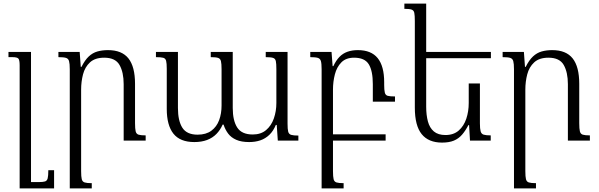

<svg xmlns="http://www.w3.org/2000/svg" viewBox="-20 -780 3323 1065"><path d="M280 164V265H89V-418Q89 -447 82 -455Q75 -463 49 -463H27V-492H152V230H194Q218 230 229.5 226.5Q241 223 244.5 209Q248 195 248 164Z M788 -29V0H666V-313Q666 -379 643 -419.5Q620 -460 558 -460Q507 -460 479 -434Q451 -408 440.5 -367.5Q430 -327 430 -283V169Q430 200 433.5 214Q437 228 449.5 232Q462 236 489 236V265H367V-396Q367 -427 363 -441Q359 -455 346 -459Q333 -463 304 -463V-492H422L428 -409H432Q451 -447 472.5 -467Q494 -487 520.5 -494.5Q547 -502 579 -502Q656 -502 692.5 -456Q729 -410 729 -315V-97Q729 -66 732.5 -51.5Q736 -37 748.5 -33Q761 -29 788 -29Z M1454 -492H1575V-94Q1575 -64 1578.5 -50Q1582 -36 1595 -32Q1608 -28 1635 -28V0H1521L1515 -87H1510Q1496 -53 1474 -32Q1452 -11 1424 -1.5Q1396 8 1362 8Q1319 8 1290.5 -4.5Q1262 -17 1245.5 -39Q1229 -61 1220 -89H1215Q1202 -59 1180.5 -37Q1159 -15 1128.5 -3.5Q1098 8 1058 8Q979 8 942 -38.5Q905 -85 905 -176V-398Q905 -429 901.5 -442.5Q898 -456 885.5 -459.5Q873 -463 845 -463V-492H967V-181Q967 -110 991.5 -71.5Q1016 -33 1076 -33Q1123 -33 1152.5 -55Q1182 -77 1195.5 -113.5Q1209 -150 1209 -195V-396Q1209 -427 1205.5 -441Q1202 -455 1189.5 -459Q1177 -463 1149 -463V-492H1271V-181Q1271 -111 1296 -72.5Q1321 -34 1382 -34Q1427 -34 1456 -58.5Q1485 -83 1499 -123Q1513 -163 1513 -209V-396Q1513 -427 1510 -441Q1507 -455 1494.5 -459Q1482 -463 1454 -463Z M1827 169Q1827 200 1830.5 214Q1834 228 1846.5 232Q1859 236 1886 236V265H1764V-396Q1764 -427 1760 -441Q1756 -455 1743 -459Q1730 -463 1701 -463V-492H1819L1825 -413H1829Q1844 -445 1863 -464.5Q1882 -484 1907.5 -493Q1933 -502 1965 -502Q2039 -502 2075 -457.5Q2111 -413 2111 -324V-309Q2111 -281 2114.5 -266.5Q2118 -252 2130.5 -248.5Q2143 -245 2171 -245V-216H2048V-313Q2048 -387 2025.5 -423.5Q2003 -460 1944 -460Q1899 -460 1873.5 -434Q1848 -408 1837.5 -367.5Q1827 -327 1827 -283ZM1812 0V-35H2119V0Z M2642 -317V-96Q2642 -66 2646 -51.5Q2650 -37 2663 -33Q2676 -29 2702 -29V0H2587L2582 -86H2578Q2562 -55 2543 -33Q2524 -11 2497.5 0Q2471 11 2432 11Q2357 11 2319 -36Q2281 -83 2281 -183V-663Q2281 -695 2278 -709Q2275 -723 2262.5 -727Q2250 -731 2223 -731V-760H2344V-188Q2344 -142 2353.5 -106.5Q2363 -71 2386.5 -51Q2410 -31 2451 -31Q2496 -31 2524.5 -56Q2553 -81 2566.5 -121.5Q2580 -162 2580 -209V-317ZM2328 -457V-492H2703V-457Z M3252 -29V0H3130V-313Q3130 -379 3107 -419.5Q3084 -460 3022 -460Q2971 -460 2943 -434Q2915 -408 2904.5 -367.5Q2894 -327 2894 -283V169Q2894 200 2897.5 214Q2901 228 2913.5 232Q2926 236 2953 236V265H2831V-396Q2831 -427 2827 -441Q2823 -455 2810 -459Q2797 -463 2768 -463V-492H2886L2892 -409H2896Q2915 -447 2936.5 -467Q2958 -487 2984.5 -494.5Q3011 -502 3043 -502Q3120 -502 3156.5 -456Q3193 -410 3193 -315V-97Q3193 -66 3196.5 -51.5Q3200 -37 3212.5 -33Q3225 -29 3252 -29Z"/></svg>

Font: Noto Serif Armenian Light
Style: Regular
Weight: 300
Version: Version 2.007